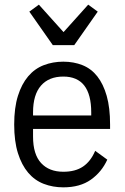

<svg xmlns="http://www.w3.org/2000/svg" viewBox="-20 -793 535 825"><path d="M252 12Q207 12 168 -3Q129 -18 101 -51Q73 -84 57 -135Q41 -186 41 -258Q41 -330 57 -381Q73 -432 101 -465Q129 -498 168 -513Q207 -528 252 -528Q297 -528 334.5 -513Q372 -498 398 -465Q424 -432 438.5 -381Q453 -330 453 -258V-239H122V-206Q122 -130 156.5 -92.5Q191 -55 252 -55Q304 -55 337 -77.5Q370 -100 389 -145L441 -107Q417 -54 370.5 -21Q324 12 252 12ZM252 -464Q190 -464 156 -425Q122 -386 122 -310V-297H372V-310Q372 -464 252 -464ZM207 -599 106 -743 147 -773 253 -655 359 -773 400 -743 299 -599Z"/></svg>

Font: IBM Plex Sans Condensed
Style: Regular
Weight: 400
Width: 3
Designer: Mike Abbink, Paul van der Laan, Pieter van Rosmalen
Foundry: Bold Monday
Version: Version 1.1